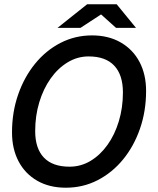

<svg xmlns="http://www.w3.org/2000/svg" viewBox="-20 -865 737 895"><path d="M287 10Q210 10 153.5 -22.5Q97 -55 66.5 -113Q36 -171 36 -248Q36 -342 64.5 -424Q93 -506 143.5 -568Q194 -630 262 -665Q330 -700 409 -700Q486 -700 543 -667Q600 -634 630.5 -576Q661 -518 661 -441Q661 -347 632.5 -265Q604 -183 553.5 -121.5Q503 -60 435 -25Q367 10 287 10ZM304 -88Q357 -88 402 -115Q447 -142 481 -189.5Q515 -237 534 -300Q553 -363 553 -434Q553 -516 512.5 -559Q472 -602 393 -602Q341 -602 295.5 -574.5Q250 -547 216 -499Q182 -451 163 -388Q144 -325 144 -254Q144 -173 184.5 -130.5Q225 -88 304 -88ZM248 -735 386 -845H491L476 -814L355 -735ZM521 -735 433 -814 419 -845H524L614 -735Z"/></svg>

Font: Radio Canada Big
Style: Italic
Weight: 400
Italic angle: -12°
Designer: Étienne Aubert Bonn
Foundry: Coppers and Brasses
Version: Version 1.001